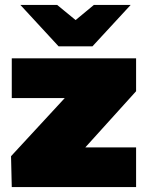

<svg xmlns="http://www.w3.org/2000/svg" viewBox="-20 -763 598 783"><path d="M28 0 25 -126 244 -363H28V-525H535V-391L328 -162H535V0ZM219 -574 258 -656 363 -743H513L357 -574ZM219 -574 63 -743H213L319 -656L357 -574Z"/></svg>

Font: REM Medium Black
Style: Regular
Weight: 900
Version: Version 1.005;gftools[0.9.28]